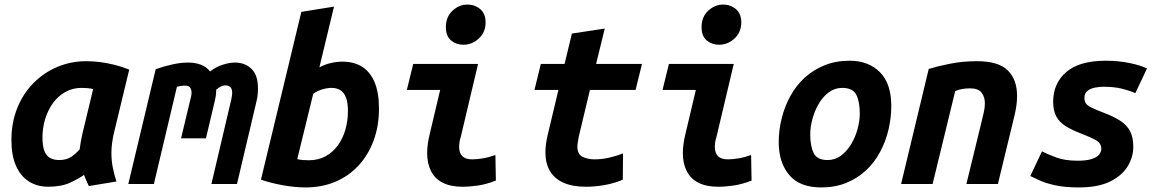

<svg xmlns="http://www.w3.org/2000/svg" viewBox="-20 -806 5080 841"><path d="M189 12Q140 11 104.5 -12.5Q69 -36 49.5 -81Q30 -126 30 -193Q30 -269 55.5 -332.5Q81 -396 126.5 -442Q172 -488 231.5 -513Q291 -538 358 -538Q388 -538 419 -534Q450 -530 482 -522Q514 -514 546 -501L477 -215Q473 -195 470.5 -175.5Q468 -156 468 -136Q468 -103 474 -72.5Q480 -42 490 -11L369 9Q365 1 357.5 -16.5Q350 -34 348 -40Q326 -24 287.5 -6Q249 12 189 12ZM239 -105Q271 -105 292 -119Q313 -133 329 -152Q331 -169 333.5 -183Q336 -197 340 -216L388 -416Q375 -419 362 -420Q349 -421 337 -421Q298 -421 266 -403Q234 -385 212 -354.5Q190 -324 178 -285Q166 -246 166 -204Q166 -165 175 -143.5Q184 -122 200.5 -113.5Q217 -105 239 -105Z M542 0 662 -503Q703 -517 738 -524.5Q773 -532 805 -532Q834 -532 859 -523Q884 -514 900 -493Q926 -513 955.5 -522.5Q985 -532 1009 -532Q1053 -532 1081.5 -504.5Q1110 -477 1110 -419Q1110 -406 1108.5 -390.5Q1107 -375 1103 -360L1018 0H906L993 -370Q995 -378 996 -386.5Q997 -395 997 -399Q997 -416 989.5 -424Q982 -432 967 -432Q957 -432 946.5 -426.5Q936 -421 927 -413Q927 -387 920 -360L882 -200H773L813 -367Q815 -374 817 -383Q819 -392 819 -401Q819 -412 813.5 -421.5Q808 -431 791 -431Q781 -431 772 -429.5Q763 -428 755 -426L654 0Z M1318 15Q1273 15 1219.5 5.5Q1166 -4 1123 -19L1300 -754L1443 -777L1379 -511Q1403 -524 1429.5 -530Q1456 -536 1480 -536Q1530 -536 1565.5 -514Q1601 -492 1620.5 -446.5Q1640 -401 1640 -330Q1640 -254 1616.5 -190.5Q1593 -127 1550.5 -81Q1508 -35 1449 -10Q1390 15 1318 15ZM1333 -104Q1374 -104 1406 -121.5Q1438 -139 1460 -169.5Q1482 -200 1493 -238.5Q1504 -277 1504 -319Q1504 -358 1495 -380Q1486 -402 1470 -411.5Q1454 -421 1432 -421Q1414 -421 1391.5 -414.5Q1369 -408 1352 -395L1282 -109Q1295 -106 1308 -105Q1321 -104 1333 -104Z M2006 12Q1954 12 1919.5 -5.5Q1885 -23 1868 -56.5Q1851 -90 1851 -136Q1851 -155 1854 -176.5Q1857 -198 1863 -222L1908 -412H1762L1790 -526H2074L1998 -205Q1994 -193 1992.5 -182.5Q1991 -172 1991 -164Q1991 -136 2005 -122Q2019 -108 2048 -108Q2067 -108 2093 -112Q2119 -116 2150 -127L2152 -15Q2111 1 2074.5 6.5Q2038 12 2006 12ZM2009 -610Q1978 -610 1955.5 -629Q1933 -648 1933 -687Q1933 -732 1962 -759Q1991 -786 2028 -786Q2060 -786 2083.5 -766Q2107 -746 2107 -708Q2107 -665 2077.5 -637.5Q2048 -610 2009 -610Z M2547 12Q2488 12 2448.5 -5.5Q2409 -23 2389 -56.5Q2369 -90 2369 -139Q2369 -156 2371.5 -175Q2374 -194 2379 -215L2426 -412H2321L2349 -526H2453L2485 -659L2629 -681L2591 -526H2792L2764 -412H2564L2515 -207Q2513 -194 2511 -183.5Q2509 -173 2509 -164Q2509 -130 2532 -119Q2555 -108 2584 -108Q2615 -108 2646.5 -115Q2678 -122 2709 -134L2708 -19Q2674 -4 2631 4Q2588 12 2547 12Z M3126 12Q3074 12 3039.5 -5.5Q3005 -23 2988 -56.5Q2971 -90 2971 -136Q2971 -155 2974 -176.5Q2977 -198 2983 -222L3028 -412H2882L2910 -526H3194L3118 -205Q3114 -193 3112.5 -182.5Q3111 -172 3111 -164Q3111 -136 3125 -122Q3139 -108 3168 -108Q3187 -108 3213 -112Q3239 -116 3270 -127L3272 -15Q3231 1 3194.5 6.5Q3158 12 3126 12ZM3129 -610Q3098 -610 3075.5 -629Q3053 -648 3053 -687Q3053 -732 3082 -759Q3111 -786 3148 -786Q3180 -786 3203.5 -766Q3227 -746 3227 -708Q3227 -665 3197.5 -637.5Q3168 -610 3129 -610Z M3577 15Q3483 15 3437 -39.5Q3391 -94 3391 -183Q3391 -236 3404 -288Q3417 -340 3442 -385.5Q3467 -431 3504.5 -465.5Q3542 -500 3591.5 -520Q3641 -540 3702 -540Q3784 -540 3834 -490Q3884 -440 3884 -342Q3884 -289 3871.5 -237Q3859 -185 3834.5 -139.5Q3810 -94 3773 -59.5Q3736 -25 3687 -5Q3638 15 3577 15ZM3605 -105Q3638 -105 3664 -124.5Q3690 -144 3708.5 -175Q3727 -206 3736.5 -241.5Q3746 -277 3746 -308Q3746 -360 3731 -390.5Q3716 -421 3669 -421Q3636 -421 3610 -401.5Q3584 -382 3566 -351Q3548 -320 3538.5 -284.5Q3529 -249 3529 -218Q3529 -166 3544 -135.5Q3559 -105 3605 -105Z M3927 0 4048 -504Q4083 -515 4139.5 -526.5Q4196 -538 4259 -538Q4353 -538 4394 -498Q4435 -458 4435 -385Q4435 -366 4432 -343.5Q4429 -321 4423 -297L4351 0H4213L4281 -279Q4285 -296 4289.5 -315.5Q4294 -335 4294 -354Q4294 -380 4280 -399.5Q4266 -419 4229 -419Q4213 -419 4196.5 -416.5Q4180 -414 4164 -407L4065 0Z M4705 15Q4644 15 4601.5 5.5Q4559 -4 4533 -16Q4507 -28 4493 -35L4544 -143Q4567 -131 4606 -116.5Q4645 -102 4700 -102Q4739 -102 4762 -109.5Q4785 -117 4794.5 -129Q4804 -141 4804 -155Q4804 -176 4786.5 -188Q4769 -200 4718 -220Q4676 -236 4648.5 -253Q4621 -270 4607 -295.5Q4593 -321 4593 -360Q4593 -441 4650.5 -490.5Q4708 -540 4823 -540Q4879 -540 4927.5 -530Q4976 -520 5004 -506L4953 -398Q4928 -409 4894.5 -417.5Q4861 -426 4811 -426Q4797 -426 4777.5 -422.5Q4758 -419 4744 -408.5Q4730 -398 4730 -377Q4730 -364 4735.5 -354.5Q4741 -345 4759.5 -335.5Q4778 -326 4815 -312Q4860 -295 4888.5 -276Q4917 -257 4930.5 -230.5Q4944 -204 4944 -162Q4944 -119 4920 -78.5Q4896 -38 4843.5 -11.5Q4791 15 4705 15Z"/></svg>

Font: Ubuntu Sans Mono
Style: Bold Italic
Weight: 700
Italic angle: -13.5°
Monospace: yes
Designer: Dalton Maag Ltd
Foundry: Dalton Maag Ltd
Version: Version 1.006